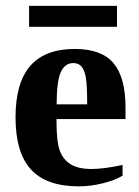

<svg xmlns="http://www.w3.org/2000/svg" viewBox="-20 -641 484 670"><path d="M241.2 -470.2Q334.5 -470.2 376.2 -420.4Q418 -370.6 418 -265.6V-225.6H177.2V-217.8Q177.2 -145 189 -114.3Q200.7 -83.5 227.1 -67.4Q253.4 -51.3 299.3 -51.3Q342.3 -51.3 407.7 -65.4V-27.8Q380.9 -11.7 338.1 -1.2Q295.4 9.3 254.9 9.3Q142.1 9.3 88.1 -49.6Q34.2 -108.4 34.2 -231.9Q34.2 -352.1 85.7 -411.1Q137.2 -470.2 241.2 -470.2ZM235.8 -420.9Q206.5 -420.9 192.1 -389.2Q177.7 -357.4 177.7 -276.9H284.2Q284.2 -342.3 279.8 -368.9Q275.4 -395.5 264.9 -408.2Q254.4 -420.9 235.8 -420.9ZM81.5 -547.4V-620.6H388.2V-547.4Z"/></svg>

Font: Liberation Serif
Style: Bold
Weight: 700
Designer: Steve Matteson
Foundry: Ascender Corporation
Version: Version 2.1.5